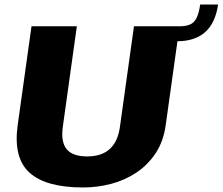

<svg xmlns="http://www.w3.org/2000/svg" viewBox="-20 -816 982 847"><path d="M346 11Q183 11 110.5 -54Q38 -119 58 -264L119 -700H319L257 -256Q248 -190 274 -158Q300 -126 365 -126Q491 -126 509 -256L571 -700H772L711 -264Q701 -192 666.5 -140Q632 -88 581.5 -54.5Q531 -21 470.5 -5Q410 11 346 11ZM771 -700Q800 -700 818.5 -708Q837 -716 847.5 -737.5Q858 -759 863 -796H942Q919 -634 761 -634Z"/></svg>

Font: Pathway Extreme 28pt ExtraBold
Style: Italic
Weight: 800
Italic angle: -8°
Designer: Eduardo Rodriguez Tunni
Foundry: Eduardo Rodriguez Tunni
Version: Version 1.001;gftools[0.9.26]